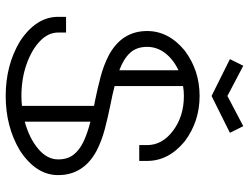

<svg xmlns="http://www.w3.org/2000/svg" viewBox="-120 -754 874 674"><g transform="rotate(90 317.0 -417.0)"><path d="M316.9 -722.7 187.5 -787.1 210.9 -834 316.9 -778.3 422.9 -834 446.3 -787.1ZM316.9 0Q209 0 125.5 -49.8Q39.1 -106.4 39.1 -184.1V-211.9H94.2V-184.1Q94.2 -148.9 124.8 -119.9Q155.3 -90.8 206.1 -73Q256.8 -55.2 316.9 -55.2Q334.5 -55.2 351.6 -57.1V-310.1L336.4 -313Q293 -321.8 251 -332.8Q209 -343.8 174.3 -361.8Q88.9 -407.7 88.9 -496.6Q88.9 -572.3 158.2 -628.9Q227.5 -680.7 316.9 -680.7Q406.2 -680.7 475.6 -628.9Q544.9 -572.3 544.9 -496.6V-468.8H489.3V-496.6Q489.3 -549.8 438.7 -587.6Q388.2 -625.5 316.9 -625.5Q298.8 -625.5 282.2 -622.6V-382.3Q312 -374.5 347.7 -367.7Q391.1 -358.9 433.1 -347.9Q475.1 -336.9 509.8 -318.8Q594.7 -272.9 594.7 -184.1Q594.7 -106.4 508.3 -49.8Q424.8 0 316.9 0ZM226.6 -398.9V-606.4Q189 -588.9 166.7 -560.1Q144.5 -531.2 144.5 -496.6Q144.5 -459 165.8 -436.3Q187 -413.6 226.6 -398.9ZM407.2 -66.9Q465.8 -83 502.7 -114.3Q539.6 -145.5 539.6 -184.1Q539.6 -216.3 523.7 -237.3Q507.8 -258.3 478.5 -272.5Q449.2 -286.6 407.2 -297.4Z"/></g></svg>

Font: X Company
Style: Regular
Weight: 400
Designer: GGBotNet
Foundry: GGBotNet
Version: 0.90